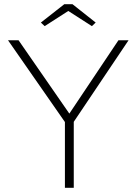

<svg xmlns="http://www.w3.org/2000/svg" viewBox="-20 -891 648 911"><path d="M288 0V-312L18 -700H68L309 -352L542 -700H590L330 -313V0ZM192 -767 174 -784 285 -871H324L434 -784L416 -767L304 -839Z"/></svg>

Font: Readex Pro Light
Style: Regular
Weight: 300
Designer: Bonnie Shaver-Troup, Thomas Jockin
Foundry: Lexend
Version: Version 1.200; ttfautohint (v1.8.3)